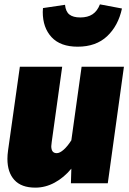

<svg xmlns="http://www.w3.org/2000/svg" viewBox="-20 -840 592 880"><path d="M14 -112Q14 -130 17 -151L71 -534H265L217 -189Q215 -175 215 -170Q215 -138 240 -138Q254 -138 272 -154Q290 -170 307 -197L354 -534H548L474 0H305L307 -67Q273 -26 230.5 -3Q188 20 142 20Q78 20 46 -15Q14 -50 14 -112ZM176 -785 177 -803 278 -818Q281 -787 298 -773.5Q315 -760 348 -760Q382 -760 404 -774.5Q426 -789 438 -820L539 -801Q522 -722 471 -674Q420 -626 336 -626Q257 -626 216.5 -669.5Q176 -713 176 -785Z"/></svg>

Font: FiraGO Heavy
Style: Italic
Weight: 900
Italic angle: -8°
Designer: bBox Type GmbH
Foundry: bBox Type GmbH
Version: Version 1.001